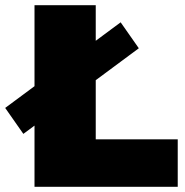

<svg xmlns="http://www.w3.org/2000/svg" viewBox="-56 -720 713 740"><path d="M77 -700H313V-183H629V0H77ZM-36 -304 409 -634 479 -534 34 -204Z"/></svg>

Font: Montserrat Alternates Black
Style: Regular
Weight: 900
Designer: Julieta Ulanovsky
Foundry: Julieta Ulanovsky
Version: Version 7.200